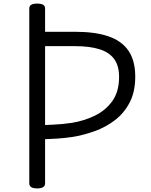

<svg xmlns="http://www.w3.org/2000/svg" viewBox="-20 -1035 843 1069"><path d="M187 14Q165 14 154 7Q143 0 143 -14V-988Q143 -1002 154 -1008.5Q165 -1015 187 -1015Q209 -1015 220 -1008.5Q231 -1002 231 -988V-858H400Q509 -858 583 -833Q657 -808 695 -753Q733 -698 733 -608Q733 -524 702 -464.5Q671 -405 620 -366Q569 -327 506.5 -304.5Q444 -282 380 -272Q338 -266 300 -263.5Q262 -261 231 -260V-14Q231 0 220 7Q209 14 187 14ZM231 -339Q252 -340 276.5 -341Q301 -342 327 -344.5Q353 -347 380 -351Q448 -362 508 -391Q568 -420 605.5 -472.5Q643 -525 643 -607Q643 -669 615.5 -706.5Q588 -744 533.5 -761Q479 -778 400 -778H231Z"/></svg>

Font: Playwrite PE
Style: Regular
Weight: 400
Designer: Veronika Burian, José Scaglione
Foundry: TypeTogether
Version: Version 1.002